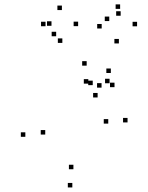

<svg xmlns="http://www.w3.org/2000/svg" viewBox="-20 -812 660 854"><path d="M547.3 -267.5V-287.5H527.3V-267.5ZM467.3 -441.7V-461.7H447.3V-441.7ZM392.5 -433.3V-453.3H372.5V-433.3ZM414.2 -378.5V-398.5H394.2V-378.5ZM461.5 -262.2V-282.2H441.5V-262.2ZM306.5 -59.2V-79.2H286.5V-59.2ZM181.2 -213.5V-233.5H161.2V-213.5ZM372.8 -440V-460H352.8V-440ZM431.7 -422.2V-442.2H411.7V-422.2ZM489.3 -424.3V-444.3H469.3V-424.3ZM473 -487.3V-507.3H453V-487.3ZM365.5 -520V-540H345.5V-520ZM92.7 -203.5V-223.5H72.7V-203.5ZM301.7 21.7V1.7H281.7V21.7ZM508.8 -618.8V-638.8H488.8V-618.8ZM589.7 -695V-715H569.7V-695ZM514.3 -772.5V-792.5H494.3V-772.5ZM466 -718.3V-738.3H446V-718.3ZM516.7 -742V-762H496.7V-742ZM432.3 -685.3V-705.3H412.3V-685.3ZM327.5 -695.7V-715.7H307.5V-695.7ZM255.3 -767.2V-787.2H235.3V-767.2ZM182.5 -695.3V-715.3H162.5V-695.3ZM229.8 -650.7V-670.7H209.8V-650.7ZM209 -697.3V-717.3H189V-697.3ZM257.3 -621.2V-641.2H237.3V-621.2Z"/></svg>

Font: Monaspace Radon Dots Var
Style: Regular
Weight: 400
Designer: Riley Cran and the Lettermatic Team
Version: Version 1.100 (Monaspace Radon Dots)